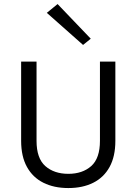

<svg xmlns="http://www.w3.org/2000/svg" viewBox="-20 -940 693 972"><path d="M87 -628H165V-227Q165 -138.5 209.5 -99.2Q254 -60 326 -60Q397.5 -60 441.8 -99.2Q486 -138.5 486 -227V-628H564V-227Q564 -148 534.8 -94.8Q505.5 -41.5 452 -14.8Q398.5 12 326 12Q253.5 12 199.8 -14.8Q146 -41.5 116.5 -94.8Q87 -148 87 -227ZM400.5 -712.5 217 -875 271.5 -919.5 439.5 -744Z"/></svg>

Font: Karla
Style: Regular
Weight: 400
Designer: Jonathan Pinhorn
Version: Version 2.004;gftools[0.9.33]